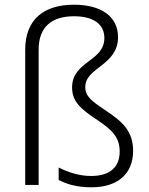

<svg xmlns="http://www.w3.org/2000/svg" viewBox="-20 -785 633 815"><path d="M481 -627C481 -715 410 -765 294 -765C169 -765 87 -705 87 -574V0H144V-574C144 -673 202 -716 294 -716C374 -716 423 -684 423 -624C423 -523 286 -526 286 -414C286 -353 323 -322 394 -275C456 -233 488 -203 488 -141C488 -78 449 -38 367 -38C316 -38 268 -54 229 -74V-21C264 -3 306 10 369 10C480 10 545 -48 545 -144C545 -230 498 -269 433 -313C367 -357 342 -376 342 -416C342 -499 481 -507 481 -627Z"/></svg>

Font: Noto Sans Khmer UI Light
Style: Regular
Weight: 300
Designer: Danh Hong and the Monotype Design Team
Foundry: Monotype Imaging Inc.
Version: Version 2.002